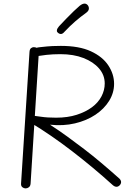

<svg xmlns="http://www.w3.org/2000/svg" viewBox="-20 -1033 768 1067"><path d="M144 -745Q145 -759 152 -765Q159 -771 168 -771Q173 -771 178 -769.5Q183 -768 187.5 -764.5Q192 -761 194 -756.5Q196 -752 196 -745L150 -13Q149 1 140.5 7.5Q132 14 122 14Q113 14 104.5 7.5Q96 1 97 -13ZM187 -721Q181 -720 176 -722Q171 -724 167 -727Q163 -730 161 -734.5Q159 -739 159 -743Q159 -752 169.5 -760.5Q180 -769 204 -771Q247 -776 272 -777Q297 -778 318 -778Q420 -778 485 -748Q550 -718 582 -669.5Q614 -621 614 -567Q614 -517 586.5 -472.5Q559 -428 510.5 -395.5Q462 -363 397 -347.5Q332 -332 258 -340Q309 -307 355 -273.5Q401 -240 447.5 -204.5Q494 -169 542 -128.5Q590 -88 644 -40Q648 -36 650.5 -31Q653 -26 653 -21Q653 -15 649.5 -9Q646 -3 640 1Q634 5 628 5Q623 5 618 3Q613 1 607 -4Q553 -53 496 -100.5Q439 -148 380.5 -193Q322 -238 264.5 -277.5Q207 -317 154 -349L165 -390Q178 -389 210 -384Q242 -379 292 -379Q356 -379 406 -395Q456 -411 491 -437Q526 -463 544 -497.5Q562 -532 562 -569Q562 -616 530.5 -652.5Q499 -689 444 -710.5Q389 -732 316 -732Q293 -732 275 -731Q257 -730 237.5 -728Q218 -726 187 -721ZM318 -844Q311 -844 303.5 -849.5Q296 -855 296 -862Q296 -869 299.5 -875Q303 -881 308 -887Q326 -906 348 -929Q370 -952 390.5 -971.5Q411 -991 423 -1001Q432 -1008 438.5 -1010.5Q445 -1013 450 -1013Q457 -1013 462.5 -1009Q468 -1005 471 -999Q474 -993 474 -986Q474 -973 459 -962Q428 -940 398.5 -914.5Q369 -889 338 -856Q328 -844 318 -844Z"/></svg>

Font: Playpen Sans ExtraLight
Style: Regular
Weight: 250
Designer: Laura Meseguer, Veronika Burian, José Scaglione
Foundry: TypeTogether
Version: Version 1.001